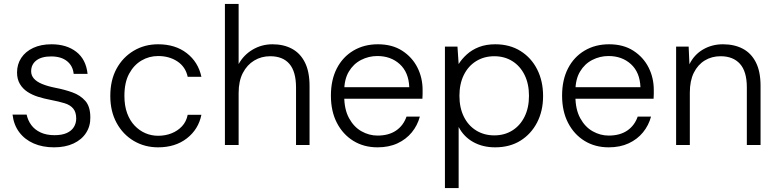

<svg xmlns="http://www.w3.org/2000/svg" viewBox="-20 -740 3962 980"><path d="M256 12Q197 12 151.5 -8Q106 -28 78 -65.5Q50 -103 44 -155H116Q122 -126 139.5 -102Q157 -78 187 -64Q217 -50 258 -50Q296 -50 320.5 -61Q345 -72 357 -91.5Q369 -111 369 -135Q369 -167 354 -185.5Q339 -204 310 -213Q281 -222 239 -230Q207 -236 176 -245.5Q145 -255 120.5 -271Q96 -287 81.5 -311.5Q67 -336 67 -370Q67 -412 88.5 -444.5Q110 -477 149.5 -495.5Q189 -514 243 -514Q320 -514 369.5 -475.5Q419 -437 427 -363H356Q352 -404 322 -428Q292 -452 241 -452Q192 -452 165.5 -431.5Q139 -411 139 -376Q139 -355 153 -339Q167 -323 194.5 -311.5Q222 -300 262 -292Q309 -283 349.5 -268.5Q390 -254 415.5 -225Q441 -196 441 -141Q442 -97 419.5 -62Q397 -27 355 -7.5Q313 12 256 12Z M787 12Q718 12 662.5 -21Q607 -54 575 -113Q543 -172 543 -250Q543 -331 575 -389.5Q607 -448 662.5 -481Q718 -514 787 -514Q875 -514 933.5 -468.5Q992 -423 1008 -348H938Q927 -399 885.5 -426.5Q844 -454 787 -454Q741 -454 702 -431Q663 -408 639 -363.5Q615 -319 615 -251Q615 -200 629 -162Q643 -124 667.5 -98.5Q692 -73 722.5 -60Q753 -47 787 -47Q824 -47 855.5 -59.5Q887 -72 909 -95.5Q931 -119 938 -154H1008Q993 -80 934 -34Q875 12 787 12Z M1128 0V-720H1198V-413Q1224 -460 1270 -487Q1316 -514 1371 -514Q1428 -514 1470.5 -491Q1513 -468 1536.5 -421Q1560 -374 1560 -301V0H1491V-293Q1491 -374 1457.5 -413.5Q1424 -453 1359 -453Q1314 -453 1277.5 -431Q1241 -409 1219.5 -367.5Q1198 -326 1198 -265V0Z M1907 12Q1837 12 1783.5 -21Q1730 -54 1699.5 -113Q1669 -172 1669 -252Q1669 -332 1699 -390.5Q1729 -449 1783.5 -481.5Q1838 -514 1909 -514Q1982 -514 2033 -481Q2084 -448 2110.5 -395.5Q2137 -343 2137 -281Q2137 -271 2137 -260Q2137 -249 2136 -236H1722V-295H2069Q2066 -371 2020.5 -412.5Q1975 -454 1906 -454Q1862 -454 1823 -434Q1784 -414 1760.5 -374.5Q1737 -335 1737 -276V-249Q1737 -182 1761.5 -137Q1786 -92 1825 -70Q1864 -48 1907 -48Q1964 -48 2001.5 -73.5Q2039 -99 2055 -145H2123Q2111 -100 2082 -64.5Q2053 -29 2009 -8.5Q1965 12 1907 12Z M2251 220V-502H2315L2321 -413Q2337 -439 2363 -462.5Q2389 -486 2425 -500Q2461 -514 2508 -514Q2582 -514 2637 -479.5Q2692 -445 2722 -385.5Q2752 -326 2752 -250Q2752 -174 2721.5 -115Q2691 -56 2636.5 -22Q2582 12 2507 12Q2444 12 2395.5 -15Q2347 -42 2321 -92V220ZM2503 -49Q2555 -49 2595 -74Q2635 -99 2657.5 -144.5Q2680 -190 2680 -251Q2680 -312 2657.5 -357.5Q2635 -403 2595 -428Q2555 -453 2503 -453Q2451 -453 2410.5 -428Q2370 -403 2347.5 -357.5Q2325 -312 2325 -251Q2325 -190 2347.5 -144.5Q2370 -99 2410.5 -74Q2451 -49 2503 -49Z M3087 12Q3017 12 2963.5 -21Q2910 -54 2879.5 -113Q2849 -172 2849 -252Q2849 -332 2879 -390.5Q2909 -449 2963.5 -481.5Q3018 -514 3089 -514Q3162 -514 3213 -481Q3264 -448 3290.5 -395.5Q3317 -343 3317 -281Q3317 -271 3317 -260Q3317 -249 3316 -236H2902V-295H3249Q3246 -371 3200.5 -412.5Q3155 -454 3086 -454Q3042 -454 3003 -434Q2964 -414 2940.5 -374.5Q2917 -335 2917 -276V-249Q2917 -182 2941.5 -137Q2966 -92 3005 -70Q3044 -48 3087 -48Q3144 -48 3181.5 -73.5Q3219 -99 3235 -145H3303Q3291 -100 3262 -64.5Q3233 -29 3189 -8.5Q3145 12 3087 12Z M3431 0V-502H3495L3499 -412Q3523 -461 3568.5 -487.5Q3614 -514 3670 -514Q3728 -514 3771 -491.5Q3814 -469 3838 -422Q3862 -375 3862 -302V0H3792V-294Q3792 -375 3757 -414Q3722 -453 3658 -453Q3613 -453 3577.5 -431.5Q3542 -410 3521.5 -369Q3501 -328 3501 -267V0Z"/></svg>

Font: DM Sans 16pt Light
Style: Regular
Weight: 300
Version: Version 4.004;gftools[0.9.30]